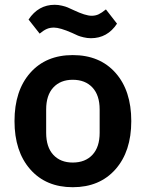

<svg xmlns="http://www.w3.org/2000/svg" viewBox="-20 -762 603 794"><path d="M356 -604Q340.8 -604 325.7 -607.7Q310.5 -611.3 302.5 -614.7Q294.4 -618.2 277.8 -626Q228 -647.9 203.1 -647.9Q186.5 -647.9 173.6 -642.3Q160.6 -636.7 144 -623L98.1 -681.2Q138.7 -742.2 206.1 -742.2Q221.2 -742.2 236.3 -738.5Q251.5 -734.9 259.5 -731.4Q267.6 -728 284.2 -720.2Q333.5 -696.8 358.9 -696.8Q375 -696.8 387.9 -702.9Q400.9 -709 418 -723.1L463.9 -664.1Q424.3 -604 356 -604ZM280.8 12.2Q169.9 12.2 105 -61.8Q40 -135.7 40 -261.2Q40 -387.2 105 -460.7Q169.9 -534.2 280.8 -534.2Q392.6 -534.2 457.8 -460.7Q522.9 -387.2 522.9 -261.2Q522.9 -135.7 457.5 -61.8Q392.1 12.2 280.8 12.2ZM280.8 -89.8Q332.5 -89.8 362.3 -121.8Q392.1 -153.8 392.1 -212.9V-309.1Q392.1 -368.2 362.3 -400.1Q332.5 -432.1 280.8 -432.1Q230 -432.1 200.4 -400.1Q170.9 -368.2 170.9 -309.1V-212.9Q170.9 -153.8 200.4 -121.8Q230 -89.8 280.8 -89.8Z"/></svg>

Font: Anuphan SemiBold
Style: Bold
Weight: 600
Designer: Mike Abbink, Paul van der Laan, Pieter van Rosmalen, Mint Tantisuwanna
Foundry: Bold Monday; Cadson Demak
Version: Version 3.002;hotconv 1.0.109;makeotfexe 2.5.65596